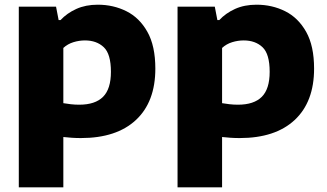

<svg xmlns="http://www.w3.org/2000/svg" viewBox="-20 -577 1391 817"><path d="M60 220V-548.5H218.5L229.5 -491.5H237.5Q265 -521 304.8 -539Q344.5 -557 396 -557Q462.5 -557 518 -529.2Q573.5 -501.5 607.2 -441.5Q641 -381.5 641 -285Q641 -143.5 558.5 -66.5Q476 10.5 324 10.5Q304.5 10.5 285.2 9.2Q266 8 249.5 6V220ZM317 -131.5Q385 -131.5 418.5 -165Q452 -198.5 452 -271.5Q452 -347.5 421.5 -376.2Q391 -405 341.5 -405Q317 -405 292.5 -397.5Q268 -390 249.5 -373V-138Q263.5 -135.5 281.2 -133.5Q299 -131.5 317 -131.5Z M735.5 220V-548.5H894L905 -491.5H913Q940.5 -521 980.2 -539Q1020 -557 1071.5 -557Q1138 -557 1193.5 -529.2Q1249 -501.5 1282.8 -441.5Q1316.5 -381.5 1316.5 -285Q1316.5 -143.5 1234 -66.5Q1151.5 10.5 999.5 10.5Q980 10.5 960.8 9.2Q941.5 8 925 6V220ZM992.5 -131.5Q1060.5 -131.5 1094 -165Q1127.5 -198.5 1127.5 -271.5Q1127.5 -347.5 1097 -376.2Q1066.5 -405 1017 -405Q992.5 -405 968 -397.5Q943.5 -390 925 -373V-138Q939 -135.5 956.8 -133.5Q974.5 -131.5 992.5 -131.5Z"/></svg>

Font: Encode Sans Semi Expanded ExtraBold
Style: Regular
Weight: 800
Width: 6
Designer: Multiple Designers
Foundry: Impallari Type
Version: Version 3.000; ttfautohint (v1.8.3) -l 8 -r 50 -G 200 -x 14 